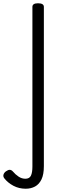

<svg xmlns="http://www.w3.org/2000/svg" viewBox="-102 -535 401 1173"><path d="M55 618Q14 618 -20 600Q-54 582 -76 554Q-84 543 -80.5 531.5Q-77 520 -66 512Q-52 502 -42 502.5Q-32 503 -23 513Q-8 531 11.5 544Q31 557 53 557Q78 557 87 538Q96 519 96 482V-493Q96 -504 104.5 -509.5Q113 -515 130 -515Q148 -515 157 -509.5Q166 -504 166 -493V480Q166 531 151.5 561Q137 591 112 604.5Q87 618 55 618Z"/></svg>

Font: Playwrite FR Moderne Light
Style: Regular
Weight: 300
Version: Version 1.002